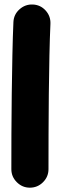

<svg xmlns="http://www.w3.org/2000/svg" viewBox="-20 -763 279 866"><path d="M127.9 -742.7Q162.6 -741.2 185.8 -715.6Q209 -689.9 207.5 -655.3Q204.6 -593.8 202.9 -511.5Q201.2 -429.2 200.2 -338.4Q199.2 -247.6 199 -159.7Q198.7 -71.8 198.7 0Q198.7 34.2 174.1 58.8Q149.4 83.5 114.7 83.5Q80.6 83.5 55.9 58.8Q31.2 34.2 31.2 0Q31.2 -72.3 31.5 -160.2Q31.7 -248 33 -339.6Q34.2 -431.2 35.9 -514.9Q37.6 -598.6 40.5 -663.1Q42 -697.8 67.9 -720.9Q93.8 -744.1 127.9 -742.7Z"/></svg>

Font: Mikhak Black
Style: Regular
Weight: 900
Designer: Amin Abedi
Version: Version 3.3